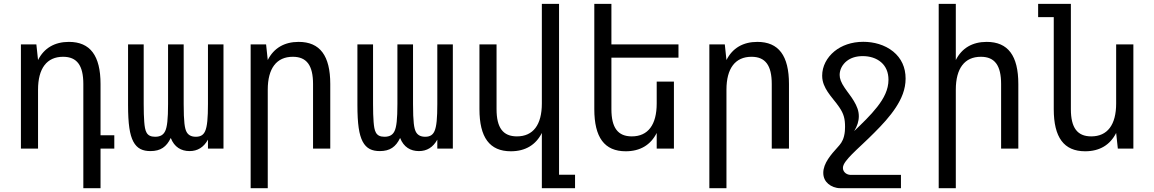

<svg xmlns="http://www.w3.org/2000/svg" viewBox="-20 -780 6061 1008"><path d="M417.5 208H507.8V0H580.1V-69.8H507.8V-338.9C507.8 -487.8 453.6 -560.1 341.8 -560.1C267.1 -560.1 211.4 -527.8 179.7 -464.8L170.9 -546.9H89.8V0H179.7V-309.1C179.7 -421.4 226.1 -481.9 311 -481.9C384.3 -481.9 417.5 -436.5 417.5 -338.9Z M770 13.2C823.2 13.2 854 -8.8 876.5 -55.7C895 -7.8 931.2 13.2 975.1 13.2C1017.1 13.2 1049.3 -6.3 1071.8 -46.9V0H1153.3V-546.9H1071.8V-233.9C1071.8 -161.1 1067.9 -115.7 1057.1 -91.8C1049.3 -74.2 1036.1 -62 1008.3 -62C982.4 -62 966.8 -72.3 958.5 -89.4C950.2 -106 944.3 -138.2 944.3 -233.9V-546.9H862.3V-233.9C862.3 -153.8 857.4 -112.8 847.2 -91.8C838.4 -73.2 823.2 -62 794.4 -62C747.6 -62 741.2 -92.3 737.3 -140.1C735.4 -164.1 734.4 -195.3 734.4 -233.9V-546.9H652.3V-230C652.3 -127.9 661.1 -72.8 679.7 -37.1C699.7 1 730 13.2 770 13.2Z M1295.9 208H1385.7V-309.1C1385.7 -421.4 1432.1 -481.9 1517.1 -481.9C1590.3 -481.9 1623.5 -436.5 1623.5 -338.9V0H1713.9V-338.9C1713.9 -487.8 1659.7 -560.1 1547.9 -560.1C1473.1 -560.1 1417.5 -527.8 1385.7 -464.8L1377 -546.9H1295.9Z M1974.1 13.2C2027.3 13.2 2058.1 -8.8 2080.6 -55.7C2099.1 -7.8 2135.3 13.2 2179.2 13.2C2221.2 13.2 2253.4 -6.3 2275.9 -46.9V0H2357.4V-546.9H2275.9V-233.9C2275.9 -161.1 2272 -115.7 2261.2 -91.8C2253.4 -74.2 2240.2 -62 2212.4 -62C2186.5 -62 2170.9 -72.3 2162.6 -89.4C2154.3 -106 2148.4 -138.2 2148.4 -233.9V-546.9H2066.4V-233.9C2066.4 -153.8 2061.5 -112.8 2051.3 -91.8C2042.5 -73.2 2027.3 -62 1998.5 -62C1951.7 -62 1945.3 -92.3 1941.4 -140.1C1939.5 -164.1 1938.5 -195.3 1938.5 -233.9V-546.9H1856.4V-230C1856.4 -127.9 1865.2 -72.8 1883.8 -37.1C1903.8 1 1934.1 13.2 1974.1 13.2Z M2824.7 208H2999V137.2H2915V-759.8H2824.7V-236.8C2824.7 -125 2779.3 -64 2693.8 -64C2621.1 -64 2586.9 -108.9 2586.9 -207V-546.9H2497.1V-207C2497.1 -58.6 2550.3 14.2 2662.1 14.2C2737.8 14.2 2793 -19 2824.7 -82Z M3265.1 14.2C3340.8 14.2 3396 -19 3427.7 -82V0H3518.1V-351.6H3427.7V-236.8C3427.7 -125 3382.3 -64 3296.9 -64C3224.1 -64 3189.9 -108.9 3189.9 -207V-477.1H3542V-546.9H3189.9V-759.8H3100.1V-207C3100.1 -58.6 3153.3 14.2 3265.1 14.2Z M3704.1 208H3793.9V-309.1C3793.9 -421.4 3840.3 -481.9 3925.3 -481.9C3998.5 -481.9 4031.7 -436.5 4031.7 -338.9V0H4122.1V-338.9C4122.1 -487.8 4067.9 -560.1 3956.1 -560.1C3881.3 -560.1 3825.7 -527.8 3793.9 -464.8L3785.2 -546.9H3704.1Z M4391.6 208H4710V138.2H4446.8C4439.5 138.2 4429.2 136.2 4420.9 130.4C4412.6 124.5 4405.3 114.7 4405.3 102.1C4405.3 91.3 4410.2 80.6 4419.4 67.9C4437.5 43.5 4460.4 21.5 4509.8 -24.9C4530.8 -44.4 4552.2 -65.4 4569.8 -83C4611.3 -124.5 4651.9 -168 4683.1 -215.8C4713.4 -262.2 4734.4 -311 4734.4 -367.7C4734.4 -426.3 4711.9 -474.6 4669.4 -509.3C4624.5 -545.9 4565.9 -560.5 4512.2 -560.5C4450.2 -560.5 4397.9 -541 4360.8 -510.7C4320.8 -478 4296.4 -432.1 4296.4 -382.8C4296.4 -363.3 4300.3 -349.1 4305.2 -335.9C4315.9 -308.6 4332 -286.6 4356.4 -256.3C4365.2 -245.6 4376.5 -231.4 4385.7 -217.8C4410.2 -182.1 4416.5 -156.2 4416.5 -113.8C4416.5 -102.1 4416 -84 4411.1 -64.9C4403.8 -36.1 4391.1 -22 4377.4 -6.8C4343.8 30.3 4302.2 77.1 4302.2 127.4C4302.2 153.3 4313 172.4 4328.6 185.5C4344.2 198.7 4366.7 208 4391.6 208ZM4464.4 -91.8C4480.5 -117.7 4488.8 -143.6 4488.8 -169.9C4488.8 -184.1 4486.3 -198.2 4481.4 -211.4C4472.7 -236.3 4455.6 -262.7 4438.5 -285.6C4436 -289.1 4424.8 -303.7 4414.6 -318.8C4395 -347.7 4388.2 -367.7 4388.2 -386.7C4388.2 -414.1 4401.9 -440.9 4425.3 -459.5C4446.3 -476.1 4474.1 -485.4 4509.3 -485.4C4546.4 -485.4 4580.6 -475.1 4606 -453.1C4630.9 -431.6 4644.5 -400.4 4644.5 -361.3C4644.5 -309.1 4620.1 -263.2 4585.4 -218.8C4550.3 -173.8 4505.4 -131.3 4464.4 -91.8Z M4908.2 208H4998V-309.1C4998 -421.4 5044.4 -481.9 5129.4 -481.9C5202.6 -481.9 5235.8 -436.5 5235.8 -338.9V0H5326.2V-338.9C5326.2 -487.8 5272 -560.1 5160.2 -560.1C5085.4 -560.1 5029.8 -527.8 4998 -464.8V-759.8H4908.2Z M5677.2 14.2C5752.9 14.2 5808.1 -19 5839.8 -82L5848.6 0H5930.2V-546.9H5839.8V-236.8C5839.8 -125 5794.4 -64 5709 -64C5636.2 -64 5602.1 -108.9 5602.1 -207V-759.8H5430.2V-689.9H5512.2V-207C5512.2 -58.6 5565.4 14.2 5677.2 14.2Z"/></svg>

Font: Hack
Style: Regular
Weight: 400
Monospace: yes
Designer: Christopher Simpkins
Foundry: Christopher Simpkins
Version: Version 2.010